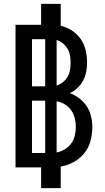

<svg xmlns="http://www.w3.org/2000/svg" viewBox="-20 -863 540 990"><path d="M192 107V0H60V-735H192V-843H293V-730Q324 -723 351 -705.5Q378 -688 396 -662Q414 -636 421.5 -604.5Q429 -573 429 -541Q429 -517 424.5 -493Q420 -469 409 -448Q398 -427 380 -410Q362 -393 340 -383Q367 -373 389.5 -355.5Q412 -338 427.5 -314.5Q443 -291 449.5 -263Q456 -235 456 -207Q456 -171 446.5 -136Q437 -101 414.5 -73Q392 -45 360 -27.5Q328 -10 293 -4V107ZM213 -418V-661H145V-418ZM272 -422Q290 -428 304.5 -439.5Q319 -451 328.5 -467.5Q338 -484 341 -502.5Q344 -521 344 -540Q344 -558 341 -576.5Q338 -595 328.5 -611Q319 -627 304.5 -639Q290 -651 272 -657ZM213 -74V-344H145V-74ZM272 -77Q294 -81 314 -93Q334 -105 347 -123Q360 -141 365.5 -163.5Q371 -186 371 -209Q371 -231 365.5 -253.5Q360 -276 347 -294.5Q334 -313 314 -325Q294 -337 272 -341Z"/></svg>

Font: Iosevka Term Semibold
Style: Regular
Weight: 600
Monospace: yes
Designer: Belleve Invis
Foundry: Belleve Invis
Version: Version 31.4.0